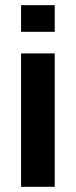

<svg xmlns="http://www.w3.org/2000/svg" viewBox="-20 -718 291 738"><path d="M190.4 -698.2V-595.7H61V-698.2ZM190.4 -512.7V0H61V-512.7Z"/></svg>

Font: Voltera
Style: Bold
Weight: 700
Designer: Bernd Montag
Version: Version 1.301